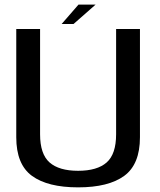

<svg xmlns="http://www.w3.org/2000/svg" viewBox="-20 -799 684 823"><path d="M314.8 4.1Q445.1 4.1 512.5 -45.2Q579.9 -94.5 579.9 -210.7V-674.7H477.7V-223.4Q477.7 -138.4 437.1 -102.6Q396.5 -66.9 314.8 -66.9Q233 -66.9 192.4 -102.7Q151.8 -138.6 151.8 -223.4V-674.7H49.7V-210.7Q49.7 -94.5 117 -45.2Q184.4 4.1 314.8 4.1ZM244.1 -696H295.1L389.8 -779.3H316.5Z"/></svg>

Font: Anybody Thin
Style: Regular
Weight: 100
Designer: Tyler Finck
Foundry: Etcetera Type Company
Version: Version 1.114;gftools[0.9.25]